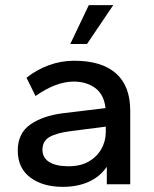

<svg xmlns="http://www.w3.org/2000/svg" viewBox="-20 -716 600 746"><path d="M224 10Q146 10 97.5 -26.5Q49 -63 49 -131Q49 -198 97.5 -232Q146 -266 224 -276L390 -296Q384 -349 350 -374Q316 -399 266 -399Q198 -399 118 -343L83 -414Q122 -445 169.5 -462.5Q217 -480 268 -480Q375 -480 430.5 -431Q486 -382 486 -286V0H395V-68Q368 -29 324.5 -9.5Q281 10 224 10ZM246 -70Q293 -70 325 -88.5Q357 -107 374 -137.5Q391 -168 391 -203V-224L251 -206Q199 -199 172 -183.5Q145 -168 145 -134Q145 -103 171.5 -86.5Q198 -70 246 -70ZM253 -545 325 -696H420L318 -545Z"/></svg>

Font: Gantari Medium
Style: Regular
Weight: 500
Designer: Anugrah Pasau
Foundry: Lafontype
Version: Version 1.000; ttfautohint (v1.8.4.7-5d5b)